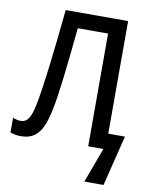

<svg xmlns="http://www.w3.org/2000/svg" viewBox="-97 -786 833 1052"><g transform="rotate(10 319.5 -260.0)"><path d="M529.3 -87.4H622.1L552.7 193.8H445.8L517.6 0H433.1V-627.4H264.6Q256.8 -546.4 249.3 -475.6Q241.7 -404.8 234.6 -345.5Q227.5 -286.1 220.7 -240.5Q213.9 -194.8 207 -164.1Q195.8 -107.4 178.5 -68.8Q161.1 -30.3 132.8 -10.5Q104.5 9.3 58.6 9.3Q41.5 9.3 26.6 6.3Q11.7 3.4 0.5 -1V-83Q10.3 -78.6 21.2 -75.9Q32.2 -73.2 44.4 -73.2Q67.9 -73.2 81.8 -89.6Q95.7 -106 104.2 -135Q112.8 -164.1 119.6 -202.1Q125 -231.4 132.1 -279.8Q139.2 -328.1 147.2 -394Q155.3 -460 164.1 -540.5Q172.9 -621.1 182.1 -713.9H529.3Z"/></g></svg>

Font: Open Sans SemiCondensed Medium
Style: Regular
Weight: 500
Width: 4
Designer: Monotype Design Team
Foundry: Monotype Imaging Inc.
Version: Version 3.000